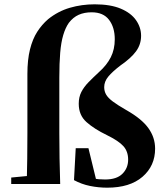

<svg xmlns="http://www.w3.org/2000/svg" viewBox="-20 -853 763 890"><path d="M32 0V-30L146 -41H190V0ZM104 0Q107 -118 107 -236V-510Q107 -576 119 -624Q131 -672 152.5 -705.5Q174 -739 203 -764Q249 -801 304 -817Q359 -833 419 -833Q492 -833 539.5 -813Q587 -793 610.5 -759.5Q634 -726 634 -687Q634 -647 610.5 -615Q587 -583 539 -550Q501 -521 482 -498Q463 -475 463 -449Q463 -430 472 -414.5Q481 -399 503 -382.5Q525 -366 565 -343Q636 -303 667.5 -259.5Q699 -216 699 -164Q699 -84 640.5 -33.5Q582 17 477 17Q437 17 397.5 9Q358 1 323 -18L331 -166H390L428 -10L367 -43Q396 -30 416 -25.5Q436 -21 467 -21Q521 -21 547.5 -47.5Q574 -74 574 -113Q574 -151 552 -175.5Q530 -200 475 -227Q417 -255 381 -287Q345 -319 345 -372Q345 -403 357 -426.5Q369 -450 390 -471.5Q411 -493 439 -519Q475 -551 493.5 -587.5Q512 -624 512 -671Q512 -726 485.5 -761Q459 -796 405 -796Q371 -796 345 -784.5Q319 -773 299 -747Q283 -724 273 -690Q263 -656 259 -608Q255 -560 255 -493V-236Q255 -178 256 -118.5Q257 -59 259 0Z"/></svg>

Font: Noto Serif JP ExtraBold
Style: Regular
Weight: 800
Designer: Ryoko NISHIZUKA 西塚涼子 (kana & ideographs); Frank Grießhammer (Latin, Greek & Cyrillic); Wenlong ZHANG 张文龙 (bopomofo); San
Foundry: Adobe
Version: Version 2.003-H1;hotconv 1.1.1;makeotfexe 2.6.0